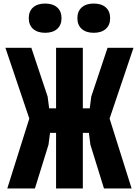

<svg xmlns="http://www.w3.org/2000/svg" viewBox="-20 -1072 790 1092"><path d="M494.1 -249.2 485.5 -316.2H441.7V-455.8H490.4L499.1 -522.8L591.7 -800H739.2L603.3 -397.6L728.6 0H571.4ZM146.7 -397.6 10.8 -800H158.3L250.9 -522.8L259.6 -455.8H308.3V-316.2H264.5L255.9 -249.2L178.6 0H21.4ZM298.9 -800H451.1V0H298.9ZM143.6 -968.7Q143.6 -1007.9 168.4 -1029.9Q193.2 -1051.8 236.8 -1051.8Q280.3 -1051.8 305.1 -1029.9Q329.9 -1007.9 329.9 -968.7Q329.9 -929.5 305.1 -907.5Q280.3 -885.5 236.8 -885.5Q193.2 -885.5 168.4 -907.5Q143.6 -929.5 143.6 -968.7ZM420.1 -968.7Q420.1 -1007.9 444.9 -1029.9Q469.7 -1051.8 513.2 -1051.8Q556.8 -1051.8 581.6 -1029.9Q606.4 -1007.9 606.4 -968.7Q606.4 -929.5 581.6 -907.5Q556.8 -885.5 513.2 -885.5Q469.7 -885.5 444.9 -907.5Q420.1 -929.5 420.1 -968.7Z"/></svg>

Font: Martian Mono VF sWd Rg
Style: Regular
Weight: 400
Width: 6
Monospace: yes
Designer: Roman Shamin
Foundry: Evil Martians
Version: Version 1.100